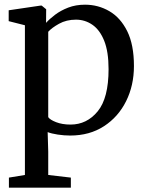

<svg xmlns="http://www.w3.org/2000/svg" viewBox="-20 -582 637 840"><path d="M566 -293Q566 -208.5 531.8 -139.5Q497.5 -70.5 434.8 -29.8Q372 11 287 11Q260.5 11 232.8 6.8Q205 2.5 188.5 -4L191 80.5V183.5L290 195V239H19V195L89 183.5V-471.5L18 -489.5V-537L157 -557.5H162.5L182 -541.5L181.5 -482Q196.5 -499 221 -517.5Q245.5 -536 278.5 -548.8Q311.5 -561.5 352 -561.5Q409.5 -561.5 458.2 -533.2Q507 -505 536.5 -445.8Q566 -386.5 566 -293ZM312.5 -496Q270.5 -496 238.2 -478Q206 -460 191 -443V-69.5Q198.5 -58 225.5 -47.5Q252.5 -37 288.5 -37Q360 -37 407.5 -95Q455 -153 455 -279.5Q455 -356 435.8 -403.8Q416.5 -451.5 384 -473.8Q351.5 -496 312.5 -496Z"/></svg>

Font: Merriweather Text
Style: Regular
Weight: 400
Designer: Eben Sorkin
Foundry: Eben Sorkin
Version: Version 2.100; ttfautohint (v1.7.19-72a1) -l 8 -r 50 -G 200 